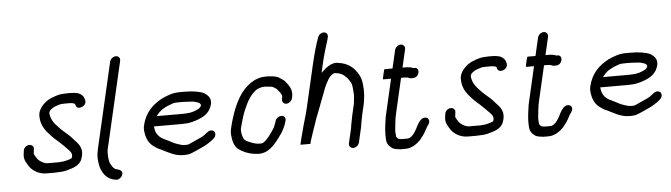

<svg xmlns="http://www.w3.org/2000/svg" viewBox="-50 -953 4413 1263"><g transform="rotate(-5 2156.0 -321.5)"><path d="M514.1 -438 512 -446C507.3 -465.7 489.2 -482.7 466.7 -488L443.6 -492C436.4 -492.7 428.5 -493 419.8 -493H400.8C387.6 -493 366.6 -491.2 354.1 -490C331.5 -486.6 305.8 -475.9 286 -468C248.2 -449.3 199.8 -405.7 205.3 -352C206.7 -312.2 221.8 -282.4 242.1 -256C263.5 -230.5 286.8 -205 313.5 -184C335.1 -163.8 355.6 -144.4 374.6 -124C387.3 -110.9 404.1 -95.2 393.2 -66C383.7 -60.5 375.7 -57.6 364.7 -55C354 -52.7 341.8 -48 329.1 -48C321.6 -47.3 314.4 -46.7 307.6 -46H233.6C210.1 -46 192.8 -58.4 180.5 -67C168.6 -75.6 162.2 -86.5 154.9 -99C150.8 -104.3 145.3 -113.8 146.9 -121C148.2 -131 149.3 -139.5 150.4 -149C152.4 -174.9 117.6 -187.1 94.4 -164C79.4 -149.1 84.3 -135.7 79.8 -116C75.8 -78.8 95.8 -56.6 109.6 -33C130 -6.5 167.9 20 218.4 20H272.4C279.7 20 287.5 19.7 295.6 19C313 19 329.9 17.5 345.8 14C390.3 1.5 439.6 -8.3 455.9 -56C481.2 -127 443.5 -157 416.2 -187C395.9 -213.4 367.4 -233.5 342.3 -257C312.2 -289.2 277.5 -317.3 272.2 -369C270 -390.7 292.9 -402.5 304.7 -410C313.2 -413.8 329 -419.1 338.4 -422C349.2 -426.8 370.8 -427 385.6 -427H404.6C420.9 -427 439.8 -425.5 446.3 -417L448.4 -409C458.4 -371.8 524.8 -398.2 514.1 -438Z M699.8 -675 570.3 -114C568.6 -106.7 567.4 -100 566.7 -94C558.6 -59 563.5 -26 569 0L572.5 15C587.7 56.1 612.8 92.9 667.7 101C686.2 105.5 705.3 92.1 712.3 76.5C726.8 44.5 698.5 38.4 677.6 32C675.6 32 673.4 31.3 671.1 30C664.1 24.5 658.7 20.8 654 13C650 6.6 640.4 -7.8 638.5 -15L634.7 -29C633.4 -36.6 632.1 -47.2 631.7 -55L631.4 -71C631.1 -75.7 631.1 -80 631.4 -84L632.6 -98L765.8 -675C770 -693 758.1 -708 740.5 -708C722.8 -708 704 -693 699.8 -675Z M973.4 -292C980.9 -302.2 997.9 -320.9 1006.5 -327C1011.6 -331.7 1017.1 -335.3 1023 -338C1040.9 -349.4 1062.4 -357.4 1083.3 -365C1095 -369.6 1111.5 -370 1126.4 -370H1154.4C1166.8 -370 1213.7 -367.1 1223.5 -366C1241.3 -361.3 1269.7 -356.6 1270 -338C1267.8 -328.3 1259.5 -320 1252 -316C1228.3 -303.5 1200.7 -293 1168.6 -293C1161.2 -292.3 1153.7 -292 1146.4 -292ZM1321.6 -167C1312.2 -167 1303.8 -163.7 1296.2 -157L1286.6 -150C1273 -137.1 1251.4 -126.2 1233.5 -119L1189.9 -99C1180.7 -95.3 1169.9 -89.1 1159.1 -87H1138.1C1124.9 -88.2 1120.4 -88.7 1111.2 -92L1095.4 -97C1070.1 -103.7 1044.1 -122 1020.5 -132C979.7 -148.8 953.9 -174.4 950.3 -222C950.6 -223.3 950.6 -225 950.4 -227C952.9 -226.3 955.5 -226 958.2 -226H1131.2C1139.2 -226 1147.9 -226.3 1157.4 -227C1174.7 -227 1193.5 -230.9 1208.3 -235C1257.4 -248.8 1309.9 -269 1330.1 -321C1352.4 -373.9 1323.6 -399 1296 -416C1266.9 -429.4 1219.6 -436 1169.7 -436H1141.7C1118.3 -436 1091.6 -433.1 1073.4 -426C1056.9 -420.5 1037.1 -413.4 1021.7 -406C957.7 -372.3 905 -324.7 884.3 -235C882.3 -226.3 881.8 -215.7 882.9 -203C887.4 -158.4 901 -125.8 929.5 -102C946.8 -90 961.8 -77.4 984.2 -70C1010.2 -57.1 1034.2 -43.3 1062.6 -33L1078.5 -28C1096 -22.3 1123.3 -20.2 1149.1 -22C1170.5 -23.2 1190 -33.5 1206.2 -40L1249.9 -60C1276.1 -70.8 1300.7 -86.7 1322.8 -103L1331.6 -111C1339.7 -117 1344.8 -124.7 1346.9 -134C1351.2 -152.5 1340.1 -167 1321.6 -167Z M1870.6 -332 1872 -338C1883.8 -389 1857.4 -418.1 1836.7 -445C1825.1 -458 1807.5 -466.9 1792.1 -477C1775.2 -485.8 1739.9 -489 1713.9 -489C1694.5 -489 1673.8 -486.6 1656.8 -480C1621.4 -468.3 1594.3 -446.7 1568.2 -421C1513.2 -362.8 1476.1 -264.4 1453.6 -167C1450.8 -155 1449.6 -142.7 1450 -130C1453.4 -87.9 1462.6 -48.7 1491.5 -28C1517 -10.2 1552.7 6.8 1593.5 11L1611 13C1681.4 19.5 1726 -34.2 1759.5 -80L1772.6 -98C1780.7 -108.3 1787.6 -119.8 1793.5 -132L1803.1 -152C1807.1 -160.7 1810.1 -169.3 1812.1 -178L1815.6 -189C1817.6 -197.7 1816.4 -205.3 1811.9 -212C1798.1 -232.7 1756.8 -219.9 1750.1 -191L1746.8 -181C1745.7 -176.3 1743.9 -171.3 1741.3 -166L1734.9 -151C1722.4 -128.9 1708.5 -111.5 1694.2 -92C1689.7 -86.7 1685 -81.7 1680.3 -77C1670.6 -67.4 1658.3 -53 1642.2 -53C1638.7 -52.3 1635.4 -52.3 1632.2 -53C1598.8 -53 1574.5 -66.6 1551.5 -76L1539.4 -84C1532.3 -89 1529.4 -95.4 1526.1 -104.5C1520.4 -120.5 1514.1 -143.2 1519.8 -168C1521.6 -176 1523.9 -184.3 1526.6 -193C1535.3 -222.4 1544.1 -256.9 1556.6 -284C1580.6 -339.8 1604.5 -383.5 1649.1 -412C1663.6 -417.7 1678.6 -423 1697.7 -423C1713.6 -423 1725.2 -420.1 1740.7 -419C1744.7 -419 1747.3 -418.7 1748.5 -418L1760.9 -411C1766 -408.1 1775.8 -402 1779.7 -397L1794.3 -378C1803.3 -364.9 1810.8 -358.4 1806 -338L1804.7 -332C1800.6 -314.6 1813 -299 1830.5 -299C1848.1 -299 1866.6 -314.6 1870.6 -332Z M2244.8 -129C2242.8 -120.3 2241.5 -112 2241 -104L2217.9 -4C2213.7 14.3 2225.7 29 2243.8 29C2261.9 29 2279.7 14.3 2283.9 -4L2303.5 -89C2307.5 -100.9 2307.8 -116 2310.8 -129C2314 -143 2318.6 -171.6 2321.9 -186L2337.9 -255C2340.9 -268.1 2342.5 -286.6 2344 -299L2345.7 -315C2348 -361.9 2343.5 -415.3 2325 -446C2300.4 -491 2261.8 -529 2192 -537C2148.9 -547.1 2102.7 -505.1 2079 -481L2095.4 -552C2107 -602.2 2123.4 -653.9 2136.9 -697L2139.9 -710C2142.6 -718.7 2141.7 -726.5 2137.3 -733.5C2123.3 -755.9 2084.5 -742.6 2075.8 -714L2072.1 -702C2065.5 -681.5 2060.8 -670 2054.1 -646C2045.6 -615.2 2036.9 -584.5 2029.2 -551L1961.1 -256C1949.6 -206.3 1932.2 -157 1921.6 -111C1919.7 -105.7 1917.6 -98 1915.3 -88C1912.2 -77.3 1909.7 -68 1907.9 -60L1899.1 -22H1965.1L1969.5 -41C1970.5 -45.7 1972.7 -52.3 1976.1 -61C1984.1 -88 1992.2 -106.1 2001.4 -136C2011.4 -167.8 2024.3 -201.8 2036.6 -232C2047.3 -258.9 2069.7 -321.1 2079.6 -345C2088.8 -370.7 2097.9 -394.5 2110 -416L2123.6 -440C2128.1 -449.3 2151.7 -472 2166 -472C2172.5 -471.3 2178.2 -470.3 2183.3 -469C2187.3 -469 2191.7 -468 2196.6 -466C2208.2 -461.8 2213.2 -459.9 2222.6 -453C2235.1 -441.7 2245.9 -433.1 2254.7 -419L2265 -403C2277 -383.2 2275.9 -345.4 2278.6 -319L2277.9 -307C2275.8 -289.5 2275.9 -272.4 2271.4 -253L2255.9 -186C2252.7 -171.8 2248.1 -143.2 2244.8 -129Z M2573.8 -588 2546.3 -469H2494.3C2491.6 -469 2488.1 -458 2483.7 -436C2477.9 -414 2476.4 -403 2479 -403H2531L2476.6 -167C2473.9 -155.7 2472.1 -144.7 2470.9 -134C2464.3 -90.6 2459.8 -49.8 2462.5 -15C2463.3 9.6 2466.6 20.5 2479.7 36C2486.8 42.7 2492.9 48 2498 52C2511.8 60.6 2531 62.6 2552 65H2586C2626.3 65 2660.8 40.1 2684.1 17C2692.4 7.3 2701.6 -6 2709.7 -16C2724.2 -35.9 2733.1 -60.9 2748.5 -80C2768.7 -107.7 2749.5 -135 2720.8 -127C2700.9 -121.5 2688.7 -100.7 2678.2 -83C2662.9 -53.5 2640 -1 2601.2 -1H2568.2C2565.7 -1.7 2562.8 -2 2559.5 -2C2554.4 -3.3 2550 -4.3 2546.2 -5C2541.9 -5 2534.5 -15 2531.4 -19C2528.9 -33.8 2527.6 -53.7 2529.4 -71C2533.5 -102.4 2534.6 -132.4 2542.6 -167L2597 -403H2618C2622.6 -403 2635.3 -401 2640.6 -401C2652.5 -394.2 2662.9 -393 2677.2 -395C2718.7 -395 2731.1 -463.2 2688.2 -460H2683.2C2670.9 -465.9 2651.8 -469 2633.3 -469H2612.3L2639.8 -588C2643.8 -605.4 2631.4 -621 2613.9 -621C2596.3 -621 2577.8 -605.4 2573.8 -588Z M3297.1 -438 3295 -446C3290.3 -465.7 3272.2 -482.7 3249.7 -488L3226.6 -492C3219.4 -492.7 3211.5 -493 3202.8 -493H3183.8C3170.6 -493 3149.6 -491.2 3137.1 -490C3114.5 -486.6 3088.8 -475.9 3069 -468C3031.2 -449.3 2982.8 -405.7 2988.3 -352C2989.7 -312.2 3004.8 -282.4 3025.1 -256C3046.5 -230.5 3069.8 -205 3096.5 -184C3118.1 -163.8 3138.6 -144.4 3157.6 -124C3170.3 -110.9 3187.1 -95.2 3176.2 -66C3166.7 -60.5 3158.7 -57.6 3147.7 -55C3137 -52.7 3124.8 -48 3112.1 -48C3104.6 -47.3 3097.4 -46.7 3090.6 -46H3016.6C2993.1 -46 2975.8 -58.4 2963.5 -67C2951.6 -75.6 2945.2 -86.5 2937.9 -99C2933.8 -104.3 2928.3 -113.8 2929.9 -121C2931.2 -131 2932.3 -139.5 2933.4 -149C2935.4 -174.9 2900.6 -187.1 2877.4 -164C2862.4 -149.1 2867.3 -135.7 2862.8 -116C2858.8 -78.8 2878.8 -56.6 2892.6 -33C2913 -6.5 2950.9 20 3001.4 20H3055.4C3062.7 20 3070.5 19.7 3078.6 19C3096 19 3112.9 17.5 3128.8 14C3173.3 1.5 3222.6 -8.3 3238.9 -56C3264.2 -127 3226.5 -157 3199.2 -187C3178.9 -213.4 3150.4 -233.5 3125.3 -257C3095.2 -289.2 3060.5 -317.3 3055.2 -369C3053 -390.7 3075.9 -402.5 3087.7 -410C3096.2 -413.8 3112 -419.1 3121.4 -422C3132.2 -426.8 3153.8 -427 3168.6 -427H3187.6C3203.9 -427 3222.8 -425.5 3229.3 -417L3231.4 -409C3241.4 -371.8 3307.8 -398.2 3297.1 -438Z M3517.8 -588 3490.3 -469H3438.3C3435.6 -469 3432.1 -458 3427.7 -436C3421.9 -414 3420.4 -403 3423 -403H3475L3420.6 -167C3417.9 -155.7 3416.1 -144.7 3414.9 -134C3408.3 -90.6 3403.8 -49.8 3406.5 -15C3407.3 9.6 3410.6 20.5 3423.7 36C3430.8 42.7 3436.9 48 3442 52C3455.8 60.6 3475 62.6 3496 65H3530C3570.3 65 3604.8 40.1 3628.1 17C3636.4 7.3 3645.6 -6 3653.7 -16C3668.2 -35.9 3677.1 -60.9 3692.5 -80C3712.7 -107.7 3693.5 -135 3664.8 -127C3644.9 -121.5 3632.7 -100.7 3622.2 -83C3606.9 -53.5 3584 -1 3545.2 -1H3512.2C3509.7 -1.7 3506.8 -2 3503.5 -2C3498.4 -3.3 3494 -4.3 3490.2 -5C3485.9 -5 3478.5 -15 3475.4 -19C3472.9 -33.8 3471.6 -53.7 3473.4 -71C3477.5 -102.4 3478.6 -132.4 3486.6 -167L3541 -403H3562C3566.6 -403 3579.3 -401 3584.6 -401C3596.5 -394.2 3606.9 -393 3621.2 -395C3662.7 -395 3675.1 -463.2 3632.2 -460H3627.2C3614.9 -465.9 3595.8 -469 3577.3 -469H3556.3L3583.8 -588C3587.8 -605.4 3575.4 -621 3557.9 -621C3540.3 -621 3521.8 -605.4 3517.8 -588Z M3920.4 -292C3927.9 -302.2 3944.9 -320.9 3953.5 -327C3958.6 -331.7 3964.1 -335.3 3970 -338C3987.9 -349.4 4009.4 -357.4 4030.3 -365C4042 -369.6 4058.5 -370 4073.4 -370H4101.4C4113.8 -370 4160.7 -367.1 4170.5 -366C4188.3 -361.3 4216.7 -356.6 4217 -338C4214.8 -328.3 4206.5 -320 4199 -316C4175.3 -303.5 4147.7 -293 4115.6 -293C4108.2 -292.3 4100.7 -292 4093.4 -292ZM4268.6 -167C4259.2 -167 4250.8 -163.7 4243.2 -157L4233.6 -150C4220 -137.1 4198.4 -126.2 4180.5 -119L4136.9 -99C4127.7 -95.3 4116.9 -89.1 4106.1 -87H4085.1C4071.9 -88.2 4067.4 -88.7 4058.2 -92L4042.4 -97C4017.1 -103.7 3991.1 -122 3967.5 -132C3926.7 -148.8 3900.9 -174.4 3897.3 -222C3897.6 -223.3 3897.6 -225 3897.4 -227C3899.9 -226.3 3902.5 -226 3905.2 -226H4078.2C4086.2 -226 4094.9 -226.3 4104.4 -227C4121.7 -227 4140.5 -230.9 4155.3 -235C4204.4 -248.8 4256.9 -269 4277.1 -321C4299.4 -373.9 4270.6 -399 4243 -416C4213.9 -429.4 4166.6 -436 4116.7 -436H4088.7C4065.3 -436 4038.6 -433.1 4020.4 -426C4003.9 -420.5 3984.1 -413.4 3968.7 -406C3904.7 -372.3 3852 -324.7 3831.3 -235C3829.3 -226.3 3828.8 -215.7 3829.9 -203C3834.4 -158.4 3848 -125.8 3876.5 -102C3893.8 -90 3908.8 -77.4 3931.2 -70C3957.2 -57.1 3981.2 -43.3 4009.6 -33L4025.5 -28C4043 -22.3 4070.3 -20.2 4096.1 -22C4117.5 -23.2 4137 -33.5 4153.2 -40L4196.9 -60C4223.1 -70.8 4247.7 -86.7 4269.8 -103L4278.6 -111C4286.7 -117 4291.8 -124.7 4293.9 -134C4298.2 -152.5 4287.1 -167 4268.6 -167Z"/></g></svg>

Font: HoneyBee
Style: RegIt
Weight: 400
Foundry: Cannot Into Space Fonts
Version: Version 0.89